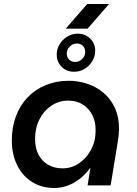

<svg xmlns="http://www.w3.org/2000/svg" viewBox="-20 -925 683 958"><path d="M251 13Q188 13 140 -17Q92 -47 65.5 -101Q39 -155 39 -225Q39 -290 59.5 -345Q80 -400 118 -439.5Q156 -479 208.5 -500.5Q261 -522 323 -522Q368 -522 412.5 -508Q457 -494 493.5 -464.5Q530 -435 552 -389Q574 -343 574 -278Q573 -263 572 -250.5Q571 -238 569 -226L532 0H417L431 -86H429Q396 -40 349 -13.5Q302 13 251 13ZM292 -85Q337 -85 374 -110Q411 -135 434 -177.5Q457 -220 457 -272Q458 -316 441.5 -349.5Q425 -383 394 -403Q363 -423 319 -423Q275 -423 237 -398Q199 -373 177 -329.5Q155 -286 155 -232Q155 -186 172 -153.5Q189 -121 220 -103Q251 -85 292 -85ZM350 -567Q312 -567 287.5 -591.5Q263 -616 263 -652Q263 -681 277.5 -704.5Q292 -728 316 -742.5Q340 -757 368 -757Q405 -757 430 -732.5Q455 -708 455 -672Q455 -644 440.5 -620Q426 -596 402.5 -581.5Q379 -567 350 -567ZM355 -616Q375 -616 390 -630.5Q405 -645 405 -666Q405 -684 393.5 -696Q382 -708 363 -708Q344 -708 328.5 -693Q313 -678 313 -658Q313 -640 324.5 -628Q336 -616 355 -616ZM308 -782 415 -905H524L417 -782Z"/></svg>

Font: MuseoModerno Thin Medium
Style: Italic
Weight: 500
Italic angle: -9°
Version: Version 1.003